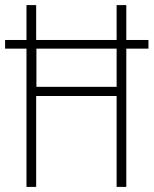

<svg xmlns="http://www.w3.org/2000/svg" viewBox="-20 -734 603 754"><path d="M84 0H122V-357H438V0H476V-543H563V-577H476V-714H438V-577H122V-714H84V-577H0V-543H84ZM123 -393V-543H438V-393Z"/></svg>

Font: Noto Sans Malayalam Condensed ExtraLight
Style: Regular
Weight: 200
Width: 3
Designer: Jelle Bosma - Monotype Design Team
Foundry: Monotype Imaging Inc.
Version: Version 2.104